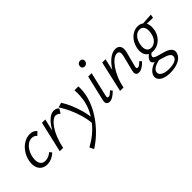

<svg xmlns="http://www.w3.org/2000/svg" viewBox="4 -1386 2432 2432"><g transform="rotate(-45 1220.0 -170.5)"><path d="M172 8Q122 8 88 -17Q54 -42 41.5 -87.5Q29 -133 41 -192Q54 -257 90 -309Q126 -361 177 -392Q228 -423 285 -423Q316 -423 340.5 -412.5Q365 -402 381 -380L336 -338Q324 -354 307 -362Q290 -370 267 -370Q229 -370 196 -346.5Q163 -323 139.5 -283.5Q116 -244 106 -197Q91 -126 113 -84Q135 -42 186 -42Q217 -42 246 -54.5Q275 -67 297 -88L322 -56Q292 -27 253 -9.5Q214 8 172 8Z M428 0Q458 -133 505 -226.5Q552 -320 605.5 -369.5Q659 -419 707 -419Q726 -419 747 -411.5Q768 -404 780 -387L743 -328Q732 -342 714 -350Q696 -358 682 -358Q657 -358 625.5 -333.5Q594 -309 562.5 -262.5Q531 -216 504.5 -150Q478 -84 461 0ZM400 0 496 -414H555L459 0Z M727 289 700 231Q770 194 830 145.5Q890 97 937.5 39Q985 -19 1017.5 -84Q1050 -149 1066 -219Q1075 -265 1078.5 -314Q1082 -363 1078 -414H1148Q1150 -376 1146.5 -337.5Q1143 -299 1135 -259Q1117 -178 1078 -99Q1039 -20 984.5 51.5Q930 123 864.5 183.5Q799 244 727 289ZM945 56Q938 -34 913 -118.5Q888 -203 854 -275.5Q820 -348 783 -403L847 -422Q882 -368 912.5 -297Q943 -226 964.5 -148Q986 -70 991 8Z M1292 5Q1273 5 1259.5 -3.5Q1246 -12 1241.5 -29.5Q1237 -47 1244 -74L1324 -414H1385L1309 -89Q1305 -71 1307.5 -60Q1310 -49 1325 -49Q1340 -49 1356.5 -61.5Q1373 -74 1396 -95L1418 -69Q1384 -34 1352.5 -14.5Q1321 5 1292 5ZM1384 -535Q1369 -535 1358.5 -542Q1348 -549 1343.5 -561Q1339 -573 1342 -587Q1345 -606 1359 -618Q1373 -630 1393 -630Q1408 -630 1418 -623Q1428 -616 1432.5 -604Q1437 -592 1434 -577Q1431 -559 1417 -547Q1403 -535 1384 -535Z M1817 5Q1798 5 1785 -3Q1772 -11 1768 -28.5Q1764 -46 1771 -72L1824 -284Q1833 -320 1825 -342.5Q1817 -365 1788 -365Q1756 -365 1719.5 -337Q1683 -309 1648 -259Q1613 -209 1585 -142.5Q1557 -76 1543 0H1498Q1521 -97 1556 -174.5Q1591 -252 1634 -306.5Q1677 -361 1722.5 -390Q1768 -419 1812 -419Q1843 -419 1863.5 -404.5Q1884 -390 1890.5 -359.5Q1897 -329 1885 -284L1834 -89Q1829 -71 1832 -60Q1835 -49 1849 -49Q1865 -49 1882 -61.5Q1899 -74 1921 -95L1943 -69Q1910 -34 1878.5 -14.5Q1847 5 1817 5ZM1481 0 1575 -414H1634L1542 0Z M2095 289Q2036 289 1993 274Q1950 259 1929 231Q1908 203 1915 166Q1924 125 1968.5 91Q2013 57 2101 36L2114 70Q2054 83 2018.5 103.5Q1983 124 1976 154Q1967 193 2006.5 218Q2046 243 2117 243Q2182 243 2221.5 225.5Q2261 208 2268 179Q2274 151 2256.5 133Q2239 115 2209.5 104Q2180 93 2147 84Q2120 77 2095.5 69.5Q2071 62 2051.5 52Q2032 42 2022 29Q2012 16 2016 -3Q2020 -21 2032.5 -37Q2045 -53 2061 -66Q2077 -79 2091 -88L2124 -73Q2116 -69 2105.5 -62Q2095 -55 2086.5 -45Q2078 -35 2076 -24Q2072 -8 2086 2Q2100 12 2125.5 20Q2151 28 2182 36Q2212 43 2241 53Q2270 63 2292 77.5Q2314 92 2325 113Q2336 134 2330 164Q2321 202 2290 230Q2259 258 2209.5 273.5Q2160 289 2095 289ZM2134 -59Q2085 -59 2055.5 -82.5Q2026 -106 2016.5 -145.5Q2007 -185 2017 -234Q2031 -295 2061.5 -337Q2092 -379 2132.5 -400.5Q2173 -422 2215 -422Q2258 -422 2288.5 -400.5Q2319 -379 2332 -338Q2345 -297 2334 -239Q2326 -191 2298.5 -150Q2271 -109 2228.5 -84Q2186 -59 2134 -59ZM2147 -106Q2192 -106 2228 -142Q2264 -178 2275 -244Q2285 -304 2266.5 -340Q2248 -376 2205 -376Q2160 -376 2125 -338.5Q2090 -301 2078 -237Q2066 -175 2085.5 -140.5Q2105 -106 2147 -106ZM2431 -360 2280 -363 2272 -397 2440 -408Z"/></g></svg>

Font: Ysabeau
Style: Italic
Weight: 400
Italic angle: -12°
Designer: Christian Thalmann (Catharsis Fonts)
Version: Version 2.000;gftools[0.9.27.dev2+g8671c4b]